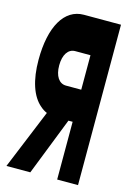

<svg xmlns="http://www.w3.org/2000/svg" viewBox="-121 -863 642 925"><g transform="rotate(15 200.0 -400.0)"><path d="M364 0V-800H179C82 -800 24 -700 24 -534C24 -433 49 -357 96 -318C106 -309 117 -302 129 -297L7 0H126L239 -288H260V0ZM184 -448C149 -448 127 -481 127 -534C127 -587 149 -620 184 -620H260V-448Z"/></g></svg>

Font: Yard Headline
Style: Regular
Weight: 400
Monospace: yes
Designer: Roman Shamin
Foundry: Evil Martians
Version: Version 1.000